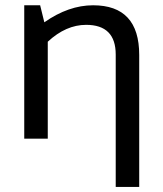

<svg xmlns="http://www.w3.org/2000/svg" viewBox="-20 -533 628 738"><path d="M73.2 0V-512.7H134.3L150.4 -447.3Q243.7 -512.7 337.9 -512.7Q515.1 -512.7 515.1 -321.8V185.5H424.8V-323.2Q424.8 -437.5 311 -437.5Q233.4 -437.5 163.6 -372.6V0Z"/></svg>

Font: Voltera
Style: Regular
Weight: 400
Designer: Bernd Montag
Version: Version 1.301